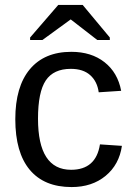

<svg xmlns="http://www.w3.org/2000/svg" viewBox="-20 -748 540 778"><path d="M134 -267Q134 -60 268 -60Q369 -60 385 -163L474 -157Q463 -81 408 -35.5Q353 10 270 10Q159 10 100.5 -60Q42 -130 42 -265Q42 -397 101 -467.5Q160 -538 269 -538Q350 -538 403.5 -496Q457 -454 471 -380L380 -374Q374 -418 345.5 -443.5Q317 -469 267 -469Q197 -469 165.5 -422Q134 -375 134 -267ZM315 -728 425 -596V-586H374L267 -669H266L152 -586H102V-596L216 -728Z"/></svg>

Font: Libra Sans
Style: Regular
Weight: 400
Foundry: Context Ltd
Version: Version 1.002